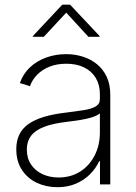

<svg xmlns="http://www.w3.org/2000/svg" viewBox="-20 -779 573 811"><path d="M222.7 11.7Q175.3 11.7 135.7 -6.8Q96.2 -25.4 72.5 -61.5Q48.8 -97.7 48.8 -148.9Q48.8 -183.1 61 -209.2Q73.2 -235.4 98.6 -253.9Q124 -272.5 163.6 -284.7Q203.1 -296.9 257.3 -303.2Q299.8 -308.6 332.3 -313.5Q364.7 -318.4 383.3 -328.9Q401.9 -339.4 401.9 -359.9V-381.3Q401.9 -420.4 384.8 -449.2Q367.7 -478 335.9 -493.9Q304.2 -509.8 260.3 -509.8Q220.7 -509.8 189.7 -497.6Q158.7 -485.4 137.5 -463.9Q116.2 -442.4 106.4 -415L64 -428.2Q78.1 -468.3 107.4 -495.4Q136.7 -522.5 176.3 -536.4Q215.8 -550.3 259.3 -550.3Q296.9 -550.3 330.3 -539.6Q363.8 -528.8 389.9 -507.6Q416 -486.3 430.9 -454.1Q445.8 -421.9 445.8 -378.4V0H402.3V-98.1H398.9Q384.8 -67.4 359.6 -42.5Q334.5 -17.6 300 -2.9Q265.6 11.7 222.7 11.7ZM227.5 -29.3Q278.3 -29.3 317.6 -53.7Q356.9 -78.1 379.4 -121.6Q401.9 -165 401.9 -219.7V-299.8Q393.1 -292.5 378.2 -286.9Q363.3 -281.2 344 -277.1Q324.7 -272.9 303.5 -269.8Q282.2 -266.6 261.2 -264.2Q202.1 -257.3 165 -242.7Q127.9 -228 110.6 -204.6Q93.3 -181.2 93.3 -147.5Q93.3 -110.8 110.8 -84.5Q128.4 -58.1 158.9 -43.7Q189.5 -29.3 227.5 -29.3ZM165 -623.5H118.7V-626.5L243.2 -759.3H275.9L400.9 -626.5V-623.5H353.5L259.8 -725.6Z"/></svg>

Font: Inter 16pt ExtraLight
Style: Regular
Weight: 250
Version: Version 4.001;git-66647c0bb